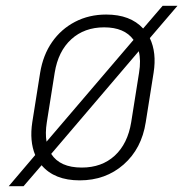

<svg xmlns="http://www.w3.org/2000/svg" viewBox="-20 -610 640 660"><path d="M10 30 101 -77Q81 -125 91 -190L118 -360Q128 -421 159 -465.5Q190 -510 238 -535Q286 -560 345 -560Q428 -560 472 -512L539 -590H590L495 -479Q519 -429 508 -360L481 -190Q467 -99 405 -44.5Q343 10 254 10Q167 10 123 -42L61 30ZM141 -190Q135 -152 140 -123L439 -473Q408 -516 338 -516Q270 -516 225 -475Q180 -434 168 -360ZM261 -34Q330 -34 374.5 -75Q419 -116 431 -190L458 -360Q465 -402 457 -434L156 -81Q186 -34 261 -34Z"/></svg>

Font: JetBrains Mono Thin
Style: Italic
Weight: 100
Italic angle: -9°
Monospace: yes
Designer: Philipp Nurullin, Konstantin Bulenkov
Foundry: JetBrains
Version: Version 2.305; ttfautohint (v1.8.4.7-5d5b)